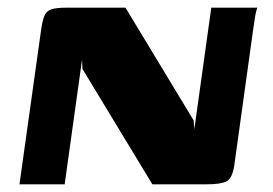

<svg xmlns="http://www.w3.org/2000/svg" viewBox="-20 -480 712 500"><path d="M30.7 0 87.3 -403.9Q90.6 -427.2 95.9 -439.3Q101.2 -451.5 113.8 -455.7Q126.5 -460 151.7 -460H306.8L484.3 -166.4L486 -143L530.2 -460H650.6Q648.9 -458.3 646.5 -447.8Q644.2 -437.2 642.5 -424.5Q640.8 -411.7 639.1 -401.9L590 -48.5Q584.9 -15.5 570 -7.8Q555.2 0 517.7 0H376.8L194.7 -300.5L193.7 -324.8L148.4 0Z"/></svg>

Font: Genos Thin
Style: Italic
Weight: 100
Italic angle: -8°
Designer: Robert E. Leuschke
Foundry: Robert E. Leuschke
Version: Version 1.010